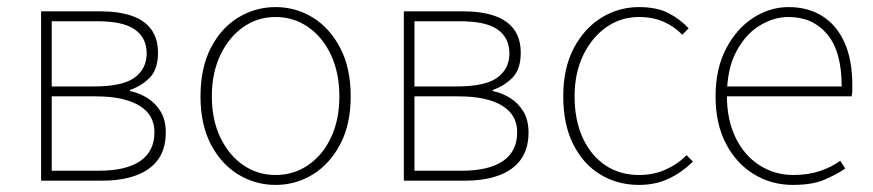

<svg xmlns="http://www.w3.org/2000/svg" viewBox="-20 -510 2464 542"><path d="M96 0V-478H264Q315 -478 351.5 -465.5Q388 -453 407 -427Q426 -401 426 -361Q426 -314 402.5 -290.5Q379 -267 347 -256V-253Q372 -248 395 -234Q418 -220 433 -196Q448 -172 448 -136Q448 -90 426.5 -60Q405 -30 364.5 -15Q324 0 268 0ZM126 -266H245Q326 -266 360 -291Q394 -316 394 -359Q394 -403 361 -426.5Q328 -450 255 -450H126ZM126 -28H258Q336 -28 376 -55.5Q416 -83 416 -137Q416 -186 373 -212Q330 -238 250 -238H126Z M758 12Q701 12 652.5 -17.5Q604 -47 575 -103Q546 -159 546 -238Q546 -318 575 -374.5Q604 -431 652.5 -460.5Q701 -490 758 -490Q815 -490 863 -460.5Q911 -431 940.5 -374.5Q970 -318 970 -238Q970 -159 940.5 -103Q911 -47 863 -17.5Q815 12 758 12ZM758 -16Q809 -16 850 -44Q891 -72 914.5 -122Q938 -172 938 -238Q938 -304 914.5 -354.5Q891 -405 850 -433.5Q809 -462 758 -462Q707 -462 666.5 -433.5Q626 -405 602 -354.5Q578 -304 578 -238Q578 -172 602 -122Q626 -72 666.5 -44Q707 -16 758 -16Z M1120 0V-478H1288Q1339 -478 1375.5 -465.5Q1412 -453 1431 -427Q1450 -401 1450 -361Q1450 -314 1426.5 -290.5Q1403 -267 1371 -256V-253Q1396 -248 1419 -234Q1442 -220 1457 -196Q1472 -172 1472 -136Q1472 -90 1450.5 -60Q1429 -30 1388.5 -15Q1348 0 1292 0ZM1150 -266H1269Q1350 -266 1384 -291Q1418 -316 1418 -359Q1418 -403 1385 -426.5Q1352 -450 1279 -450H1150ZM1150 -28H1282Q1360 -28 1400 -55.5Q1440 -83 1440 -137Q1440 -186 1397 -212Q1354 -238 1274 -238H1150Z M1784 12Q1723 12 1674.5 -17.5Q1626 -47 1598 -103Q1570 -159 1570 -238Q1570 -318 1600 -374.5Q1630 -431 1678.5 -460.5Q1727 -490 1784 -490Q1834 -490 1867 -473Q1900 -456 1924 -430L1906 -412Q1884 -435 1853.5 -448.5Q1823 -462 1784 -462Q1733 -462 1692 -433.5Q1651 -405 1626.5 -354.5Q1602 -304 1602 -238Q1602 -172 1624.5 -122Q1647 -72 1688 -44Q1729 -16 1784 -16Q1825 -16 1859.5 -31.5Q1894 -47 1918 -72L1936 -54Q1906 -24 1868.5 -6Q1831 12 1784 12Z M2218 12Q2158 12 2108.5 -18Q2059 -48 2029.5 -104Q2000 -160 2000 -238Q2000 -316 2029.5 -372.5Q2059 -429 2106 -459.5Q2153 -490 2206 -490Q2261 -490 2301.5 -464.5Q2342 -439 2364 -390Q2386 -341 2386 -270Q2386 -263 2386 -255Q2386 -247 2384 -238H2016V-266H2356Q2356 -365 2315 -413.5Q2274 -462 2206 -462Q2164 -462 2124 -437.5Q2084 -413 2058 -363.5Q2032 -314 2032 -240Q2032 -172 2056.5 -121.5Q2081 -71 2124 -43.5Q2167 -16 2220 -16Q2261 -16 2294 -27Q2327 -38 2352 -56L2366 -34Q2339 -16 2305.5 -2Q2272 12 2218 12Z"/></svg>

Font: Source Sans 3 VF
Style: Regular
Weight: 200
Designer: Paul D. Hunt
Foundry: Adobe
Version: Version 3.046;hotconv 1.0.118;makeotfexe 2.5.65603